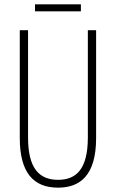

<svg xmlns="http://www.w3.org/2000/svg" viewBox="-20 -853 533 883"><path d="M352 -833H141V-801H352ZM422 -218V-714H384V-221C384 -73 329 -26 247 -26C160 -26 109 -79 109 -221V-714H71V-218C71 -60 133 10 247 10C348 10 422 -46 422 -218Z"/></svg>

Font: Noto Sans Sinhala ExtraCondensed ExtraLight
Style: Regular
Weight: 200
Width: 2
Designer: Jelle Bosma - Monotype Design Team
Foundry: Monotype Imaging Inc.
Version: Version 2.006